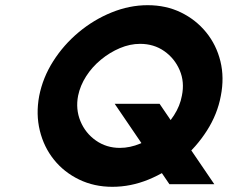

<svg xmlns="http://www.w3.org/2000/svg" viewBox="-20 -710 878 740"><path d="M413 10Q343 10 285 -18Q227 -46 188 -94.5Q149 -143 133.5 -206.5Q118 -270 131 -340Q145 -411 185 -474Q225 -537 283 -585.5Q341 -634 410 -662Q479 -690 549 -690Q620 -690 677.5 -662Q735 -634 774.5 -585.5Q814 -537 829.5 -474Q845 -411 831 -340Q818 -270 777.5 -206.5Q737 -143 679 -94.5Q621 -46 552.5 -18Q484 10 413 10ZM633 0 422 -310H595L806 0ZM442 -140Q481 -140 520.5 -156.5Q560 -173 593.5 -201Q627 -229 650.5 -265.5Q674 -302 681 -341Q692 -394 672.5 -439.5Q653 -485 613 -513Q573 -541 520 -541Q481 -541 442 -524.5Q403 -508 369 -480Q335 -452 312 -416Q289 -380 281 -341Q271 -289 290 -243Q309 -197 349.5 -168.5Q390 -140 442 -140Z"/></svg>

Font: Teachers
Style: Italic
Weight: 400
Italic angle: -11°
Designer: Alfredo Marco Pradil, Chank Diesel
Version: Version 1.001